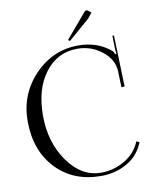

<svg xmlns="http://www.w3.org/2000/svg" viewBox="-96 -962 829 1040"><g transform="rotate(-10 318.5 -441.5)"><path d="M335 -741.2 326.2 -749 441.4 -884.8Q445.3 -889.6 451.2 -889.6Q456.1 -889.6 460.9 -885.7L476.6 -873L453.1 -843.8ZM34.2 -353.5Q34.2 -501 134.3 -605.5Q234.4 -710 375 -710Q480.5 -710 553.7 -647.5Q560.5 -640.6 564.5 -627.9L571.3 -629.9Q569.3 -639.6 568.4 -658.2L566.4 -729.5H575.2L584 -447.3L566.4 -446.3L563.5 -537.1Q559.6 -601.6 500.5 -647.5Q441.4 -693.4 367.2 -693.4Q256.8 -693.4 189 -604Q121.1 -514.6 121.1 -369.1Q121.1 -220.7 196.3 -115.2Q271.5 -9.8 377.9 -9.8Q449.2 -9.8 509.8 -45.9Q570.3 -82 594.7 -143.6L611.3 -136.7Q584 -66.4 520 -29.3Q456.1 7.8 376 7.8Q222.7 7.8 128.4 -91.8Q34.2 -191.4 34.2 -353.5Z"/></g></svg>

Font: FoglihtenNo07
Style: Regular
Weight: 500
Designer: gluk (gluksza@wp.pl)
Foundry: gluk (gluksza@wp.pl)
Version: Version 0.871